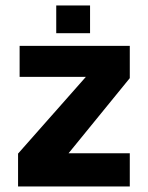

<svg xmlns="http://www.w3.org/2000/svg" viewBox="-20 -671 532 691"><path d="M45 0V-118.2L316.5 -425.4L330.8 -394.3H50.6V-506H447.1V-389.8L195.2 -80.7L190.3 -119.3H447.1V0ZM182.4 -551.4V-651.4H304.1V-551.4Z"/></svg>

Font: Maven Pro
Style: Regular
Weight: 400
Designer: Joe Prince
Foundry: Joe Prince
Version: Version 2.103